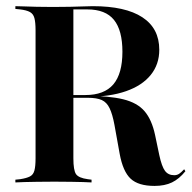

<svg xmlns="http://www.w3.org/2000/svg" viewBox="-20 -591 621 622"><path d="M95.2 -145.2V-492.7Q95.2 -518.5 91.5 -532.3Q87.9 -546 77 -552Q66.1 -558.1 45.2 -560.5L29.8 -562.1V-571Q41.9 -571 59.3 -570.2Q76.6 -569.4 98.8 -569Q121 -568.5 146 -568.5H156.5Q183.1 -568.5 206.9 -569Q230.6 -569.4 249.6 -570.2Q268.5 -571 280.6 -571Q386.3 -571 441.1 -535.1Q496 -499.2 496 -429.8Q496 -382.3 468.1 -348Q440.3 -313.7 388.3 -295.6Q336.3 -277.4 262.9 -277.4H161.3V-283.1H256.5Q317.7 -283.1 347.2 -317.7Q376.6 -352.4 376.6 -423.4Q376.6 -492.7 349.2 -526.6Q321.8 -560.5 262.9 -560.5H217.7V-145.2ZM480.6 11.3Q428.2 11.3 403.2 -12.1Q378.2 -35.5 367.7 -92.7L350.8 -186.3Q344.4 -221 335.1 -240.3Q325.8 -259.7 309.7 -266.9Q293.5 -274.2 264.5 -274.2H169.4V-280.6H255.6Q333.1 -280.6 379 -269.4Q425 -258.1 448.4 -230.6Q471.8 -203.2 482.3 -154L496 -88.7Q504 -51.6 514.5 -37.5Q525 -23.4 544.4 -23.4Q553.2 -23.4 560.1 -27.8Q566.9 -32.3 576.6 -42.7L580.6 -36.3Q560.5 -11.3 537.1 0Q513.7 11.3 480.6 11.3ZM146 -2.4Q121 -2.4 98.8 -2Q76.6 -1.6 59.3 -1.2Q41.9 -0.8 29.8 0V-8.9L45.2 -10.5Q66.1 -13.7 77 -19.4Q87.9 -25 91.5 -38.7Q95.2 -52.4 95.2 -78.2V-145.2H217.7V-78.2Q217.7 -39.5 226.2 -27Q234.7 -14.5 264.5 -10.5L276.6 -8.9V0Q265.3 -0.8 248.8 -1.2Q232.3 -1.6 211.7 -2Q191.1 -2.4 166.1 -2.4H157.3Z"/></svg>

Font: Playfair 144pt SemiCondensed
Style: Bold
Weight: 700
Width: 4
Designer: Claus Eggers Sørensen
Foundry: Claus Eggers Sørensen
Version: Version 2.203